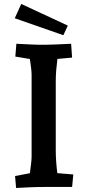

<svg xmlns="http://www.w3.org/2000/svg" viewBox="-20 -927 439 952"><path d="M59.7 5 54.7 -54.2 175.7 -77.2 121.5 -26.1Q124.1 -39.5 127.4 -63.3Q130.7 -87 133.7 -111.4Q136.7 -135.8 136.7 -149V-556.6Q136.7 -569.5 134.2 -590.7Q131.7 -611.9 128.2 -634.2Q124.7 -656.5 121.5 -671L175.7 -626.6L56.1 -646.5L61.1 -710Q79.5 -709 102.1 -708Q124.8 -707 146 -706Q167.1 -705 178.6 -705Q217.1 -705 255.7 -706.5Q294.3 -708 332.7 -710L337.4 -641.5L216.7 -630.3L270 -672.3Q267.7 -656.6 264.4 -632Q261.1 -607.5 258.8 -579.7Q256.5 -552 256.5 -526.6V-179Q256.5 -151.7 258.8 -121.4Q261.1 -91.1 264.7 -65.4Q268.4 -39.7 270.4 -26.1L216.7 -72.5L343.4 -61.9L337.6 0H201.4Q165.8 0 130.7 1.5Q95.6 3 59.7 5ZM294.2 -752.4 53.2 -836.5 85.4 -907.4 316.3 -800Z"/></svg>

Font: Andada Pro
Style: Regular
Weight: 400
Designer: Carolina Giovagnoli
Foundry: Huerta Tipografica
Version: Version 3.003